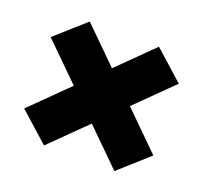

<svg xmlns="http://www.w3.org/2000/svg" viewBox="-83 -614 652 614"><g transform="rotate(20 243.0 -307.0)"><path d="M125 -517.5 462.5 -184.5 362.5 -95 24.5 -428ZM123 -95 23 -184.5 360.5 -517.5 460.5 -428Z"/></g></svg>

Font: Anek Malayalam ExtraBold
Style: Regular
Weight: 800
Version: Version 1.003